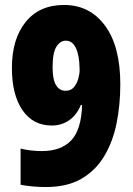

<svg xmlns="http://www.w3.org/2000/svg" viewBox="-20 -795 536 774"><path d="M165 -41Q113 -41 63 -50V-196Q83 -191 105 -188.5Q127 -186 149 -186Q226 -186 267 -229Q308 -272 311 -372H306Q289 -331 258.5 -310Q228 -289 189 -289Q113 -289 70.5 -351Q28 -413 28 -521Q28 -638 83.5 -706.5Q139 -775 238 -775Q342 -775 403.5 -691.5Q465 -608 465 -455Q465 -373 450 -298.5Q435 -224 400.5 -166Q366 -108 308.5 -74.5Q251 -41 165 -41ZM244 -429Q266 -429 278 -443.5Q290 -458 295.5 -477.5Q301 -497 301 -513Q301 -525 299.5 -544.5Q298 -564 292.5 -584Q287 -604 275.5 -617.5Q264 -631 245 -631Q223 -631 207.5 -607Q192 -583 192 -524Q192 -474 206 -451.5Q220 -429 244 -429Z"/></svg>

Font: Noto Sans Tamil UI ExtraCondensed Black
Style: Regular
Weight: 900
Width: 2
Designer: Jelle Bosma - Monotype Design Team
Foundry: Monotype Imaging Inc.
Version: Version 2.004; ttfautohint (v1.8.4.7-5d5b)